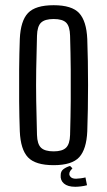

<svg xmlns="http://www.w3.org/2000/svg" viewBox="-20 -627 411 737"><path d="M186 7Q116 7 87.5 -23Q59 -53 56 -123Q54 -177 53.5 -238Q53 -299 53.5 -360.5Q54 -422 56 -477Q59 -547 87.5 -577Q116 -607 186 -607Q256 -607 284 -576.5Q312 -546 315 -477Q318 -396 318 -300.5Q318 -205 315 -123Q312 -54 284 -23.5Q256 7 186 7ZM186 -46Q219 -46 233.5 -60Q248 -74 249 -109Q251 -180 251.5 -240Q252 -300 251.5 -360Q251 -420 249 -490Q248 -526 234 -540Q220 -554 186 -554Q152 -554 137.5 -540Q123 -526 122 -490Q120 -420 119 -360Q118 -300 119 -240Q120 -180 122 -109Q123 -74 137.5 -60Q152 -46 186 -46ZM213 45Q213 30 224 22Q235 14 249 10L258 19Q255 22 250.5 28Q246 34 246 41Q246 47 252 53Q258 59 272 59Q278 59 289.5 57.5Q301 56 308 54L314 84Q303 87 290.5 88.5Q278 90 269 90Q240 90 225.5 77.5Q211 65 213 45Z"/></svg>

Font: Big Shoulders Display
Style: Regular
Weight: 400
Designer: Patric King
Foundry: XO Type Co
Version: Version 1.000; ttfautohint (v1.8.2)